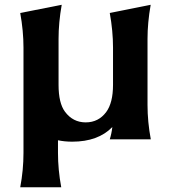

<svg xmlns="http://www.w3.org/2000/svg" viewBox="-20 -582 714 802"><path d="M609.9 0H438.5Q446.3 -24.9 449.2 -51.3Q389.6 9.8 281.7 9.8Q249.5 9.8 222.2 3.9V56.6Q222.2 127 235.8 200.2H64.5Q78.1 128.4 78.1 56.6V-383.3Q78.1 -452.6 64.5 -527.8L237.8 -562Q224.6 -487.8 224.6 -419.4V-227.5Q224.6 -151.4 251.5 -115.2Q284.7 -70.8 337.9 -70.8Q391.6 -70.8 423.8 -114.3Q452.1 -152.8 452.1 -227.5V-383.3Q452.1 -452.6 438.5 -527.8L609.4 -562Q596.2 -487.3 596.2 -419.4V-143.6Q596.2 -73.2 609.9 0Z"/></svg>

Font: Classica
Style: Bold
Weight: 700
Designer: Wojciech Kalinowski "wmk69" (wmk69@o2.pl)
Foundry: Wojciech Kalinowski "wmk69" (wmk69@o2.pl)
Version: Version 2.1.1; 2021-05-14